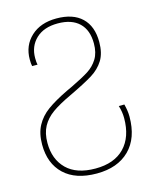

<svg xmlns="http://www.w3.org/2000/svg" viewBox="-117 -615 742 932"><g transform="rotate(-15 254.5 -149.0)"><path d="M32 36Q32 -20 53 -59Q74 -98 112.5 -126Q151 -154 215 -185L245 -199Q303 -227 333.5 -246.5Q364 -266 383 -296.5Q402 -327 402 -374Q402 -441 364.5 -477Q327 -513 257 -513Q187 -513 147.5 -475.5Q108 -438 108 -379Q108 -357 111 -345H84Q81 -357 81 -379Q81 -449 129 -493.5Q177 -538 257 -538Q340 -538 384.5 -495.5Q429 -453 429 -374Q429 -318 407 -282.5Q385 -247 345.5 -222.5Q306 -198 226 -160Q166 -132 131 -107Q96 -82 77.5 -48Q59 -14 59 35Q59 117 108.5 166Q158 215 253 215Q348 215 399 162Q450 109 450 14Q450 -17 440 -49H468Q477 -15 477 14Q477 122 417.5 181Q358 240 253 240Q147 240 89.5 185.5Q32 131 32 36Z"/></g></svg>

Font: Noto Sans Georgian Thin
Style: Regular
Weight: 250
Designer: Monotype Design team
Foundry: Monotype Imaging Inc.
Version: Version 1.000